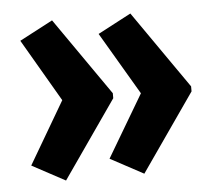

<svg xmlns="http://www.w3.org/2000/svg" viewBox="-40 -542 601 535"><g transform="rotate(-5 260.5 -274.0)"><path d="M494 -267 343 -50 250 -100 353 -274 250 -449 343 -498 494 -281ZM275 -267 124 -50 31 -100 133 -274 31 -449 124 -498 275 -281Z"/></g></svg>

Font: Noto Sans ExtraCondensed
Style: Bold
Weight: 700
Width: 2
Designer: Monotype Design Team
Foundry: Monotype Imaging Inc.
Version: Version 2.013; ttfautohint (v1.8.4.7-5d5b)